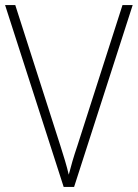

<svg xmlns="http://www.w3.org/2000/svg" viewBox="-20 -734 541 754"><path d="M501 -714H461L284 -162C269 -118 259 -83 250 -48C242 -83 230 -121 217 -162L40 -714H0L230 0H271Z"/></svg>

Font: Noto Sans Myanmar SemiCondensed ExtraLight
Style: Regular
Weight: 200
Width: 4
Designer: Monotype Design Team
Foundry: Monotype Imaging Inc.
Version: Version 2.107